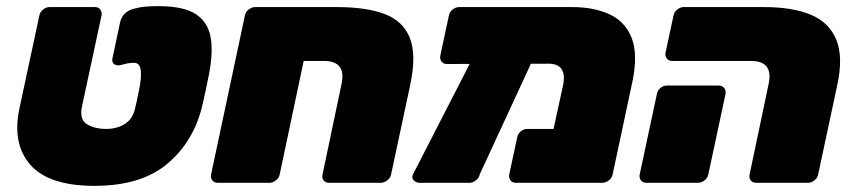

<svg xmlns="http://www.w3.org/2000/svg" viewBox="-20 -594 2763 624"><path d="M287 10Q139 10 79 -58Q19 -126 43 -241L108 -544Q110 -555 120 -563Q130 -571 141 -571H289Q300 -571 306 -563Q312 -555 310 -544L246 -246Q238 -205 263 -190Q288 -175 325 -175Q361 -175 387 -192Q413 -209 420 -246Q423 -257 424.5 -265.5Q426 -274 428 -283Q430 -292 432 -302Q440 -339 437.5 -364.5Q435 -390 415 -390Q404 -390 392 -387.5Q380 -385 374 -383Q360 -379 351 -385.5Q342 -392 346 -407L370 -520Q372 -531 379.5 -542.5Q387 -554 402 -561Q413 -566 434.5 -570Q456 -574 496 -574Q578 -574 618 -547Q658 -520 665.5 -467Q673 -414 656 -337Q655 -330 652 -317Q649 -304 646 -289Q643 -274 640 -261.5Q637 -249 635 -241Q605 -128 520.5 -59Q436 10 287 10Z M687 0Q676 0 670 -8Q664 -16 666 -27L776 -544Q778 -555 788 -563Q798 -571 809 -571H1075Q1170 -571 1230 -548.5Q1290 -526 1312 -470.5Q1334 -415 1313 -317L1251 -27Q1249 -16 1239 -8Q1229 0 1218 0H1049Q1038 0 1032 -7.5Q1026 -15 1028 -26L1090 -321Q1098 -359 1083.5 -377.5Q1069 -396 1032 -396H967L889 -27Q887 -16 877 -8Q867 0 856 0Z M1764 -387 1432 -386Q1421 -386 1415 -394Q1409 -402 1411 -413L1439 -544Q1441 -555 1451 -563Q1461 -571 1472 -571H1840Q1910 -571 1961 -547.5Q2012 -524 2033 -470.5Q2054 -417 2035 -327L1971 -27Q1969 -16 1959 -8Q1949 0 1938 0H1656Q1645 0 1639 -8Q1633 -16 1635 -27L1661 -148Q1663 -159 1672.5 -167Q1682 -175 1693 -175H1779L1810 -317Q1815 -342 1810.5 -357.5Q1806 -373 1794 -380Q1782 -387 1764 -387ZM1343 0Q1332 0 1324.5 -8Q1317 -16 1322 -27L1531 -434Q1536 -445 1544.5 -453Q1553 -461 1564 -461H1705Q1716 -461 1723 -450.5Q1730 -440 1725 -429L1539 -27Q1537 -16 1527 -8Q1517 0 1506 0Z M2437 0Q2426 0 2420 -7.5Q2414 -15 2416 -26L2478 -321Q2486 -359 2471.5 -377.5Q2457 -396 2420 -396H2164Q2153 -396 2147 -404Q2141 -412 2143 -423L2169 -544Q2171 -555 2181 -563Q2191 -571 2202 -571H2463Q2556 -571 2615.5 -546Q2675 -521 2698 -465Q2721 -409 2701 -317L2639 -27Q2637 -16 2627 -8Q2617 0 2606 0ZM2080 0Q2069 0 2063 -8Q2057 -16 2059 -27L2115 -289Q2117 -300 2126.5 -308Q2136 -316 2147 -316H2316Q2327 -316 2333.5 -308Q2340 -300 2338 -289L2282 -27Q2280 -16 2270 -8Q2260 0 2249 0Z"/></svg>

Font: Rubik Black
Style: Italic
Weight: 900
Italic angle: -12°
Designer: Hubert and Fischer
Foundry: Hubert and Fischer
Version: Version 2.300;gftools[0.9.30]